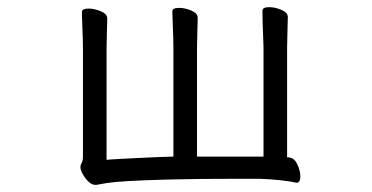

<svg xmlns="http://www.w3.org/2000/svg" viewBox="-20 -502 1040 537"><path d="M808 9Q792 5 763.5 2Q735 -1 705 -2H656Q531 -2 454.5 0Q378 2 337.5 4.5Q297 7 278.5 10Q260 13 250 15H246Q237 15 227.5 6Q218 -3 211.5 -15Q205 -27 205 -34Q205 -41 208.5 -46.5Q212 -52 212 -64V-366Q212 -376 211.5 -395.5Q211 -415 210 -436Q209 -457 209 -468Q209 -478 228 -478Q244 -478 262 -470.5Q280 -463 280 -450Q280 -438 279 -411Q278 -384 278 -366V-55Q286 -56 315.5 -57.5Q345 -59 385 -61Q425 -63 465 -64V-368Q465 -378 464.5 -397.5Q464 -417 463 -438Q462 -459 462 -470Q462 -480 481 -480Q497 -480 515 -472.5Q533 -465 533 -452Q533 -440 532 -413Q531 -386 531 -368V-64H717V-370Q717 -380 716 -399.5Q715 -419 714.5 -440Q714 -461 714 -472Q714 -482 733 -482Q749 -482 767 -474.5Q785 -467 785 -454Q785 -442 784 -415Q783 -388 783 -370V-62Q790 -62 792 -61Q805 -58 812.5 -40.5Q820 -23 820 -9Q820 9 810 9Z"/></svg>

Font: Klee One SemiBold
Style: Regular
Weight: 600
Designer: Fontworks Inc.
Foundry: Fontworks Inc.
Version: Version 1.00;January 12, 2022;FontCreator 13.0.0.2683 64-bit